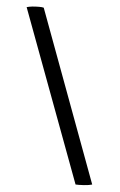

<svg xmlns="http://www.w3.org/2000/svg" viewBox="-52 -752 498 796"><g transform="rotate(5 196.5 -354.5)"><path d="M26.9 -709Q36.6 -711.9 49.8 -713.4Q63 -714.8 78.6 -714.8Q84 -714.8 89.4 -714.4Q94.7 -713.9 97.7 -712.9L361.8 0Q350.1 3.9 327.4 5.4Q304.7 6.8 293 5.9Z"/></g></svg>

Font: Abu Sayed
Style: Regular
Weight: 400
Designer: Jayed Ahsan Saad
Foundry: Codepotro
Version: Codepotro Abu Sayed;Version 0.800